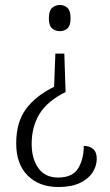

<svg xmlns="http://www.w3.org/2000/svg" viewBox="-20 -560 443 770"><path d="M243 -191Q169 -154 138 -102.5Q107 -51 107 17Q107 77 134 114.5Q161 152 213 152Q271 152 293.5 115Q316 78 316 25Q339 25 353.5 37.5Q368 50 368 77Q368 105 351.5 131Q335 157 301 173.5Q267 190 214 190Q137 190 91 144Q45 98 45 15Q45 -69 83.5 -122Q122 -175 197 -212L202 -345H238ZM220 -540Q238 -540 250.5 -528.5Q263 -517 263 -487Q263 -457 250.5 -446Q238 -435 220 -435Q202 -435 189 -446Q176 -457 176 -487Q176 -517 189 -528.5Q202 -540 220 -540Z"/></svg>

Font: Noto Serif Condensed Light
Style: Regular
Weight: 300
Width: 3
Designer: Monotype Design Team
Foundry: Monotype Imaging Inc.
Version: Version 2.013